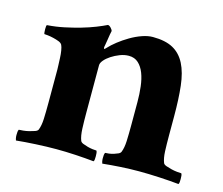

<svg xmlns="http://www.w3.org/2000/svg" viewBox="-73 -540 740 638"><g transform="rotate(15 297.5 -221.0)"><path d="M380 -446Q423 -446 449.5 -431.5Q476 -417 491 -387.5Q506 -358 511 -313.5Q516 -269 516 -210V-145Q516 -113 517 -89.5Q518 -66 524 -51Q526 -46 534.5 -43Q543 -40 553 -37.5Q563 -35 573 -34Q583 -33 588 -33Q590 -30 590.5 -25Q591 -20 591 -14Q591 -8 590.5 -3Q590 2 588 4Q559 1 521 -1Q483 -3 451 -3Q419 -3 387 -1Q355 1 326 4Q325 2 324 -3Q323 -8 323 -14Q323 -20 323.5 -25Q324 -30 326 -33Q331 -33 339 -34Q347 -35 355 -37.5Q363 -40 369.5 -43Q376 -46 378 -51Q384 -66 385 -89.5Q386 -113 386 -145V-224Q386 -251 383 -276.5Q380 -302 372.5 -321.5Q365 -341 352 -353Q339 -365 319 -365Q304 -365 288.5 -359Q273 -353 260 -344.5Q247 -336 239 -326.5Q231 -317 231 -309V-145Q231 -117 232 -91.5Q233 -66 239 -51Q241 -46 248.5 -43Q256 -40 265 -37.5Q274 -35 282.5 -34Q291 -33 296 -33Q298 -30 298.5 -25Q299 -20 299 -14Q299 -8 298.5 -3Q298 2 296 4Q267 1 232.5 -1Q198 -3 166 -3Q134 -3 96 -1Q58 1 29 4Q28 2 27 -3Q26 -8 26 -14Q26 -20 26.5 -25Q27 -30 29 -33Q34 -33 44 -34Q54 -35 64 -37.5Q74 -40 82.5 -43Q91 -46 93 -51Q99 -66 100 -89.5Q101 -113 101 -145V-260Q101 -264 100.5 -275Q100 -286 99.5 -299Q99 -312 97 -324Q95 -336 92 -342Q89 -348 80 -351.5Q71 -355 60.5 -357.5Q50 -360 41 -361Q32 -362 29 -362Q28 -363 27.5 -368Q27 -373 27 -378.5Q27 -384 27.5 -388.5Q28 -393 30 -393Q59 -395 87.5 -401Q116 -407 142 -414.5Q168 -422 189.5 -430.5Q211 -439 225 -446Q230 -446 236 -439.5Q242 -433 242 -429Q241 -426 239.5 -417Q238 -408 236.5 -398Q235 -388 233.5 -380Q232 -372 232 -372Q232 -367 233 -366Q235 -366 236.5 -367.5Q238 -369 240 -371Q251 -383 267.5 -396Q284 -409 303.5 -420.5Q323 -432 343 -439Q363 -446 380 -446Z"/></g></svg>

Font: Vermiglione
Style: Bold
Weight: 700
Version: Version 1.000